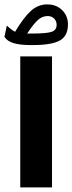

<svg xmlns="http://www.w3.org/2000/svg" viewBox="-47 -834 322 853"><path d="M-27.3 -670.4 -16.6 -720.2Q-9.3 -713.9 0.2 -705.8Q9.8 -697.8 20 -692.9Q58.6 -757.3 90.6 -785.9Q122.6 -814.5 162.6 -814.5Q203.1 -814.5 229 -789.1Q254.9 -763.7 254.9 -725.6Q254.9 -674.3 218.8 -654.1Q182.6 -633.8 99.6 -633.8H87.9Q43 -633.8 14.2 -642.1Q-14.6 -650.4 -27.3 -670.4ZM98.6 -685.1Q161.6 -685.1 183.1 -692.9Q204.6 -700.7 204.6 -723.6Q204.6 -740.2 193.6 -751.5Q182.6 -762.7 164.6 -762.7Q141.1 -762.7 121.8 -745.6Q102.5 -728.5 73.7 -685.1ZM43 -583.3H184.1V-1.4H43Z"/></svg>

Font: Vazir Black WOL-UI
Style: Black-WOL-UI
Weight: 900
Designer: Saber Rastikerdar
Foundry: Saber Rastikerdar
Version: Version 30.0.0